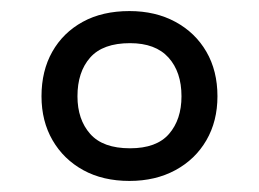

<svg xmlns="http://www.w3.org/2000/svg" viewBox="-20 -744 468 347"><path d="M214 -417Q166 -417 130.5 -436.5Q95 -456 75 -490.5Q55 -525 55 -570Q55 -616 74.5 -650.5Q94 -685 129.5 -704.5Q165 -724 214 -724Q261 -724 297 -704.5Q333 -685 353 -650.5Q373 -616 373 -570Q373 -525 353 -490.5Q333 -456 297 -436.5Q261 -417 214 -417ZM215 -476Q263 -476 285.5 -502Q308 -528 308 -570Q308 -614 284.5 -640Q261 -666 215 -666Q166 -666 143 -640Q120 -614 120 -570Q120 -528 143 -502Q166 -476 215 -476Z"/></svg>

Font: Noto Sans Tamil
Style: Regular
Weight: 400
Designer: Jelle Bosma - Monotype Design Team
Foundry: Monotype Imaging Inc.
Version: Version 2.003